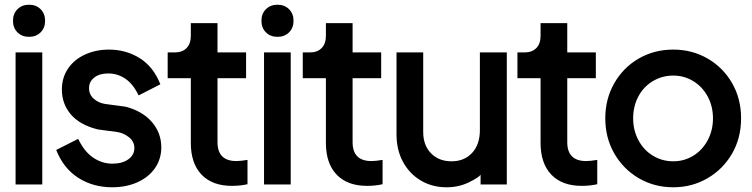

<svg xmlns="http://www.w3.org/2000/svg" viewBox="-20 -771 3183 813"><path d="M46 -549H159V10H46ZM103 -751Q133 -751 152 -732Q171 -713 171 -683Q171 -653 152 -634Q133 -615 103 -615Q73 -615 54 -634Q35 -653 35 -683Q35 -713 54 -732Q73 -751 103 -751Z M218 -136 311 -183Q337 -129 374.5 -103.5Q412 -78 456 -78Q498 -78 523.5 -96.5Q549 -115 549 -144Q549 -172 526 -190Q503 -208 476 -212L394 -223Q318 -242 280 -286.5Q242 -331 242 -392Q242 -442 268 -480.5Q294 -519 340 -540Q386 -561 441 -561Q514 -561 572 -524.5Q630 -488 659 -414L567 -367Q544 -415 511 -437.5Q478 -460 438 -460Q401 -460 379 -442.5Q357 -425 357 -398Q357 -370 377.5 -352.5Q398 -335 424 -331L513 -319Q584 -300 623.5 -254Q663 -208 663 -147Q663 -98 636.5 -59.5Q610 -21 562.5 0.5Q515 22 455 22Q374 22 311.5 -18Q249 -58 218 -136Z M788 -166V-440H690V-549H720Q752 -549 770 -567.5Q788 -586 788 -619V-673H901V-549H1022V-440H901V-169Q901 -89 981 -89Q999 -89 1028 -94V9Q998 16 962 16Q879 16 833.5 -31.5Q788 -79 788 -166Z M1098 -549H1211V10H1098ZM1155 -751Q1185 -751 1204 -732Q1223 -713 1223 -683Q1223 -653 1204 -634Q1185 -615 1155 -615Q1125 -615 1106 -634Q1087 -653 1087 -683Q1087 -713 1106 -732Q1125 -751 1155 -751Z M1360 -166V-440H1262V-549H1292Q1324 -549 1342 -567.5Q1360 -586 1360 -619V-673H1473V-549H1594V-440H1473V-169Q1473 -89 1553 -89Q1571 -89 1600 -94V9Q1570 16 1534 16Q1451 16 1405.5 -31.5Q1360 -79 1360 -166Z M1659 -202V-549H1772V-212Q1772 -156 1805 -122Q1838 -88 1892 -88Q1946 -88 1979 -123.5Q2012 -159 2012 -220V-549H2126V10H2015V-31Q2008 -20 1965.5 1Q1923 22 1871 22Q1810 22 1762 -6.5Q1714 -35 1686.5 -85.5Q1659 -136 1659 -202Z M2269 -166V-440H2171V-549H2201Q2233 -549 2251 -567.5Q2269 -586 2269 -619V-673H2382V-549H2503V-440H2382V-169Q2382 -89 2462 -89Q2480 -89 2509 -94V9Q2479 16 2443 16Q2360 16 2314.5 -31.5Q2269 -79 2269 -166Z M2543 -270Q2543 -352 2581 -418.5Q2619 -485 2684.5 -523Q2750 -561 2831 -561Q2911 -561 2976.5 -523Q3042 -485 3080 -419Q3118 -353 3118 -270Q3118 -186 3079.5 -120Q3041 -54 2975.5 -16Q2910 22 2831 22Q2751 22 2685.5 -16Q2620 -54 2581.5 -120.5Q2543 -187 2543 -270ZM2831 -88Q2877 -88 2915.5 -111.5Q2954 -135 2976.5 -177Q2999 -219 2999 -270Q2999 -321 2976.5 -362.5Q2954 -404 2915.5 -427.5Q2877 -451 2831 -451Q2784 -451 2744.5 -427.5Q2705 -404 2683 -362.5Q2661 -321 2661 -270Q2661 -219 2683.5 -177Q2706 -135 2745 -111.5Q2784 -88 2831 -88Z"/></svg>

Font: BLUETTI 2.0 Medium
Style: Italic
Weight: 500
Designer: Stijn de Vries
Foundry: tokotype
Version: Version 2.005;October 31, 2023;FontCreator 14.0.0.2814 64-bi